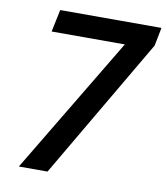

<svg xmlns="http://www.w3.org/2000/svg" viewBox="-81 -782 738 850"><g transform="rotate(10 288.0 -357.0)"><path d="M61 0 429.2 -613.8H100.1L121.1 -713.9H576.2L560.1 -631.8L189.9 0Z"/></g></svg>

Font: f52724691920640   
Style: Italic
Weight: 600
Italic angle: -12°
Foundry: Ascender Corporation
Version: Version 1.10